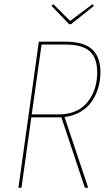

<svg xmlns="http://www.w3.org/2000/svg" viewBox="-20 -875 507 895"><path d="M311 -762.2H302.2L220.2 -847.7L228.5 -855.5L307.1 -777.3L411.1 -855.5L418 -847.7ZM448.2 -538.6Q448.2 -502 438.5 -467.8Q428.7 -433.6 409.2 -404.1Q389.6 -374.5 356.4 -354.5Q323.2 -334.5 280.8 -329.6L391.1 0H375.5L266.1 -328.1H263.7H126L80.1 0H65.9L161.1 -680.7H283.7Q370.6 -680.7 409.4 -645Q448.2 -609.4 448.2 -538.6ZM254.9 -341.8Q292.5 -341.8 323.2 -353.3Q354 -364.7 374 -384Q394 -403.3 407.7 -429Q421.4 -454.6 427.2 -481.9Q433.1 -509.3 433.1 -538.1Q433.1 -604 398.7 -635.7Q364.3 -667.5 283.7 -667.5H173.8L127.9 -341.8Z"/></svg>

Font: Fira Sans Compressed Hair
Style: Italic
Weight: 100
Width: 3
Italic angle: -8°
Designer: Carrois Corporate & Edenspiekermann AG
Foundry: Carrois Corporate GbR & Edenspiekermann AG
Version: Version 4.203;PS 004.203;hotconv 1.0.88;makeotf.lib2.5.64775